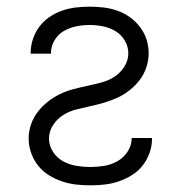

<svg xmlns="http://www.w3.org/2000/svg" viewBox="-20 -548 540 576"><path d="M251 8Q229 8 207.5 5.5Q186 3 165.5 -4Q145 -11 126.5 -22.5Q108 -34 94.5 -51Q81 -68 73.5 -89Q66 -110 66 -132Q66 -154 73 -174.5Q80 -195 93 -212Q106 -229 123 -242.5Q140 -256 159.5 -265.5Q179 -275 200 -280.5Q221 -286 242 -290.5Q263 -295 284 -300.5Q305 -306 323 -317.5Q341 -329 353 -348Q365 -367 365 -388Q365 -408 354.5 -426Q344 -444 326.5 -454.5Q309 -465 289 -469Q269 -473 249 -473Q229 -473 209 -469Q189 -465 171.5 -455Q154 -445 143.5 -427Q133 -409 133 -389V-387H72V-390Q72 -411 79 -431.5Q86 -452 98.5 -468.5Q111 -485 128.5 -497Q146 -509 166 -516Q186 -523 207 -525.5Q228 -528 249 -528Q270 -528 291 -525.5Q312 -523 332 -516Q352 -509 369.5 -496.5Q387 -484 400 -467Q413 -450 419.5 -429.5Q426 -409 426 -388Q426 -367 419 -346Q412 -325 399 -308Q386 -291 369 -277.5Q352 -264 332.5 -255Q313 -246 292.5 -240Q272 -234 251 -229.5Q230 -225 208.5 -219.5Q187 -214 169 -202.5Q151 -191 139 -172.5Q127 -154 127 -132Q127 -111 139 -92.5Q151 -74 169.5 -64Q188 -54 209 -50.5Q230 -47 251 -47Q272 -47 293 -50.5Q314 -54 332.5 -64.5Q351 -75 363 -93.5Q375 -112 375 -133V-134H436V-131Q436 -110 428.5 -89Q421 -68 407.5 -51Q394 -34 375.5 -22.5Q357 -11 336.5 -4Q316 3 294.5 5.5Q273 8 251 8Z"/></svg>

Font: Iosevka SS18 Light
Style: Regular
Weight: 300
Monospace: yes
Designer: Belleve Invis
Foundry: Belleve Invis
Version: Version 25.1.1; ttfautohint (v1.8.4)